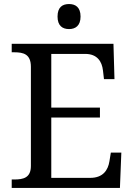

<svg xmlns="http://www.w3.org/2000/svg" viewBox="-20 -931 663 951"><path d="M322 -787C353 -787 379 -803 379 -849C379 -896 353 -911 322 -911C290 -911 265 -896 265 -849C265 -803 290 -787 322 -787ZM38 0H574L581 -175H529L522 -132C515 -88 490 -50 427 -50H234V-349H475V-398H234V-664H402C462 -664 485 -626 490 -582L495 -539H547L542 -714H38V-672H51C96 -672 133 -663 133 -600V-109C133 -50 95 -42 51 -42H38Z"/></svg>

Font: Noto Fangsong KSS Rotated
Style: Regular
Weight: 400
Designer: LIU Zhao, ZHANG Congyu, Kushim JIANG
Foundry: Guyu Beijing Co. Ltd.
Version: Version 1.000;November 16, 2022;FontCreator 11.5.0.2427 64-b